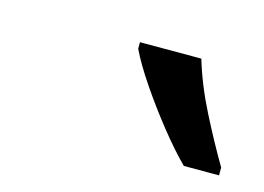

<svg xmlns="http://www.w3.org/2000/svg" viewBox="-40 -828 390 284"><g transform="rotate(15 155.0 -686.0)"><path d="M256 -606Q237 -625 215.5 -652Q194 -679 175 -707Q156 -735 146 -756V-766H240Q251 -729 270.5 -690.5Q290 -652 310 -618V-606Z"/></g></svg>

Font: BC Sans
Style: Italic
Weight: 400
Italic angle: -12°
Designer: Monotype Design Team
Designer: Province of B.C.
Foundry: Monotype Imaging Inc.
Version: Version 2.000;GOOG;noto-source:20170915:90ef993387c0